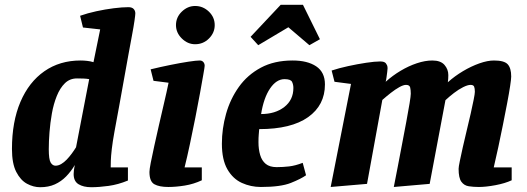

<svg xmlns="http://www.w3.org/2000/svg" viewBox="-20 -772 2206 803"><path d="M148 11Q120 11 93 -3.5Q66 -18 48 -53Q30 -88 30 -149Q30 -263 65.5 -346Q101 -429 165.5 -474Q230 -519 317 -519Q329 -519 343.5 -517.5Q358 -516 371 -512L399 -649L327 -657L315 -706Q346 -717 383 -725Q420 -733 455.5 -737.5Q491 -742 517 -742Q532 -742 539 -734.5Q546 -727 546 -716Q546 -710 542.5 -685.5Q539 -661 532 -624Q525 -587 516.5 -540Q508 -493 498.5 -440Q489 -387 479 -331.5Q469 -276 459 -223Q451 -179 447.5 -148.5Q444 -118 443.5 -100Q443 -82 443 -72H515V-17Q474 0 434 5.5Q394 11 362 11Q329 11 308.5 -1.5Q288 -14 288 -44Q288 -52 289 -59Q290 -66 291 -72Q292 -78 293 -82Q277 -55 256.5 -34Q236 -13 209.5 -1Q183 11 148 11ZM212 -79Q224 -79 236 -86Q248 -93 259 -104.5Q270 -116 280 -129.5Q290 -143 298 -156L353 -441Q342 -443 329 -443.5Q316 -444 302 -444Q272 -444 251.5 -424Q231 -404 217.5 -370.5Q204 -337 197 -297.5Q190 -258 187 -219Q184 -180 184 -148Q184 -105 192 -92Q200 -79 212 -79Z M684 10Q646 10 625.5 -1.5Q605 -13 605 -53Q605 -63 610.5 -91.5Q616 -120 625 -160.5Q634 -201 644.5 -247.5Q655 -294 666 -340.5Q677 -387 685 -426L622 -434L610 -482Q651 -492 693 -500.5Q735 -509 768 -514Q801 -519 815 -519Q825 -519 830.5 -512.5Q836 -506 836 -497Q836 -492 830.5 -461Q825 -430 816.5 -382.5Q808 -335 797 -280Q786 -225 774.5 -170.5Q763 -116 752 -72H824V-18Q790 -2 753 4Q716 10 684 10ZM796 -587Q765 -587 740.5 -611Q716 -635 716 -667Q716 -700 740.5 -723.5Q765 -747 796 -747Q829 -747 853.5 -723.5Q878 -700 878 -667Q878 -635 854 -611Q830 -587 796 -587Z M1071 10Q1029 10 991.5 -7Q954 -24 931 -64Q908 -104 908 -171Q908 -234 925.5 -296Q943 -358 979 -408.5Q1015 -459 1071 -489Q1127 -519 1204 -519Q1266 -519 1302.5 -494.5Q1339 -470 1339 -419Q1339 -332 1268.5 -282Q1198 -232 1064 -232Q1063 -217 1062 -207Q1061 -197 1061 -177Q1061 -148 1068 -124Q1075 -100 1091.5 -86.5Q1108 -73 1137 -73Q1163 -73 1189 -76Q1215 -79 1246 -91L1260 -39Q1239 -24 1196.5 -7Q1154 10 1071 10ZM1072 -295Q1131 -295 1169 -324.5Q1207 -354 1207 -404Q1207 -418 1201.5 -429.5Q1196 -441 1170 -441Q1136 -441 1109.5 -402Q1083 -363 1072 -295ZM1060 -583 1028 -618 1154 -752H1247L1318 -608L1274 -583L1186 -658Z M1363 10 1448 -421 1379 -430 1367 -477Q1397 -487 1436 -495.5Q1475 -504 1511.5 -509.5Q1548 -515 1570 -515Q1588 -515 1594 -507Q1600 -499 1600.5 -492Q1601 -485 1601 -487Q1601 -482 1599.5 -471Q1598 -460 1596.5 -448.5Q1595 -437 1593 -430Q1622 -456 1655.5 -476Q1689 -496 1723.5 -507.5Q1758 -519 1788 -519Q1823 -519 1839 -500.5Q1855 -482 1855 -458Q1855 -450 1854.5 -442.5Q1854 -435 1853 -428Q1882 -454 1916.5 -474.5Q1951 -495 1985 -507Q2019 -519 2046 -519Q2089 -519 2103.5 -503Q2118 -487 2118 -452Q2118 -442 2113.5 -412Q2109 -382 2101 -340Q2093 -298 2083.5 -250.5Q2074 -203 2064 -156.5Q2054 -110 2045 -72H2120V-18Q2092 -5 2052 2.5Q2012 10 1983 10Q1960 10 1940.5 7Q1921 4 1909.5 -12Q1898 -28 1898 -66Q1898 -74 1903 -98Q1908 -122 1915.5 -156Q1923 -190 1932 -226.5Q1941 -263 1948.5 -296.5Q1956 -330 1961 -355Q1966 -380 1966 -388Q1966 -402 1963 -409.5Q1960 -417 1948 -417Q1936 -417 1917 -407.5Q1898 -398 1878.5 -383Q1859 -368 1843 -353L1777 -3L1627 10Q1634 -25 1643 -72Q1652 -119 1661.5 -169Q1671 -219 1679.5 -264Q1688 -309 1693 -340Q1698 -371 1698 -380Q1698 -395 1695.5 -406Q1693 -417 1678 -417Q1667 -417 1650 -407.5Q1633 -398 1614.5 -383.5Q1596 -369 1579 -354L1515 -3Z"/></svg>

Font: Manuale ExtraBold
Style: Italic
Weight: 800
Italic angle: -11°
Designer: Eduardo Tunni / Pablo Cosgaya
Foundry: Eduardo Tunni / Pablo Cosgaya
Version: Version 1.002